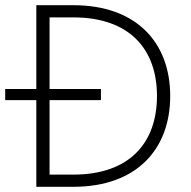

<svg xmlns="http://www.w3.org/2000/svg" viewBox="-31 -720 737 740"><path d="M109 0H251C497 0 625 -146 625 -350C625 -554 497 -700 251 -700H109V-377H-11V-334H109ZM251 -47H160V-334H358V-377H160V-653H251C472 -653 574 -527 574 -350C574 -173 472 -47 251 -47Z"/></svg>

Font: Chess Sans Light
Style: Regular
Weight: 300
Designer: Wolf Bōese
Foundry: Wolf Bōese
Version: Version 7.223;Glyphs 3.3 (3306)